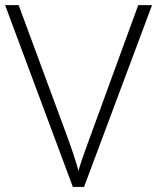

<svg xmlns="http://www.w3.org/2000/svg" viewBox="-20 -734 617 754"><path d="M522.9 -713.9H577.1L310.1 0H266.1L0 -713.9H53.2L232.9 -228Q273.9 -118.2 288.1 -63Q297.9 -99.6 326.7 -176.8Z"/></svg>

Font: Zoram GWebM Light
Style: Regular
Weight: 300
Foundry: Ascender Corporation
Version: Version 1.000